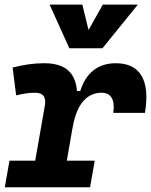

<svg xmlns="http://www.w3.org/2000/svg" viewBox="-35 -796 642 816"><path d="M-14.6 0H347.7L367.7 -113.3H249L272.9 -251V-249.5C291.5 -363.8 341.3 -401.9 397 -401.9C436.5 -401.9 455.1 -371.6 446.3 -316.4H581.1C604 -455.1 561 -527.3 457 -527.3C379.9 -527.3 329.1 -484.4 306.2 -409.2H292C286.1 -487.8 241.2 -527.3 153.3 -527.3C108.9 -527.3 64.5 -521 18.6 -508.8L33.7 -390.6C61.5 -397.9 87.9 -401.9 113.3 -401.9C149.4 -401.9 162.1 -383.3 155.3 -345.2L114.7 -113.3H5.4ZM259.8 -590.8H400.4L550.8 -776.4H401.9L341.3 -668.5L314.9 -776.4H175.8Z"/></svg>

Font: Cascadia Code NF
Style: Bold Italic
Weight: 700
Italic angle: -10°
Monospace: yes
Designer: Aaron Bell
Foundry: Saja Typeworks
Version: Version 2404.023